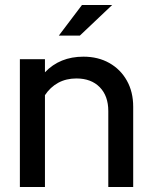

<svg xmlns="http://www.w3.org/2000/svg" viewBox="-20 -745 607 765"><path d="M59.2 0V-509.2H159.1V-457Q218.4 -519.2 312.4 -519.2Q370.9 -519.2 415.5 -494Q460.2 -468.8 485.4 -423.9Q510.7 -379.1 510.7 -319.7V0H411.5V-302.6Q411.5 -362.8 377.4 -397.6Q343.2 -432.4 284.4 -432.4Q243.6 -432.4 211.9 -415.1Q180.3 -397.8 159.1 -365.8V0ZM214.4 -603.2 306.6 -725.1H426.9L298.2 -603.2Z"/></svg>

Font: Red Hat Display VF
Style: Regular
Weight: 300
Designer: Pentagram, MCKL
Foundry: Pentagram, MCKL
Version: Version 1.023